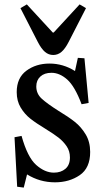

<svg xmlns="http://www.w3.org/2000/svg" viewBox="-20 -819 478 873"><path d="M225 -34Q257 -34 277.5 -51.5Q298 -69 298 -103Q298 -132 283 -154Q268 -176 247 -192.5Q226 -209 187 -233Q144 -259 118 -279.5Q92 -300 74 -330Q56 -360 56 -400Q56 -465 100 -497.5Q144 -530 205 -530Q267 -530 321 -496L334 -556L364 -554L383 -351L351 -345Q320 -427 285.5 -457.5Q251 -488 214 -488Q182 -488 163.5 -471Q145 -454 145 -426Q145 -393 169.5 -370.5Q194 -348 246 -315Q291 -288 320 -265Q349 -242 369.5 -208Q390 -174 390 -128Q390 -55 342.5 -22.5Q295 10 230 10Q161 10 103 -26L88 34L58 30L46 -195L78 -201Q105 -104 144.5 -69Q184 -34 225 -34ZM73 -782 102 -799 220 -671H224L342 -799L371 -782L292 -628Q276 -597 259.5 -583Q243 -569 222 -569Q201 -569 184.5 -583Q168 -597 152 -628Z"/></svg>

Font: Minipax
Style: Regular
Weight: 400
Designer: Raphaël Ronot, Igor Stepanchenko (Cyrillic)
Foundry: steppetype
Version: Version 1.002